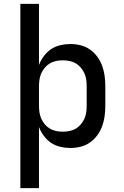

<svg xmlns="http://www.w3.org/2000/svg" viewBox="-20 -755 640 990"><path d="M85 215V-735H181V-420Q190 -444 206 -465.5Q222 -487 243.5 -501.5Q265 -516 291 -522Q317 -528 343 -528Q370 -528 396 -521.5Q422 -515 444 -499.5Q466 -484 482 -462Q498 -440 507 -415Q516 -390 519.5 -363.5Q523 -337 523 -310V-210Q523 -183 519.5 -156.5Q516 -130 507 -105Q498 -80 482 -58Q466 -36 444 -20.5Q422 -5 396 1.5Q370 8 343 8Q317 8 291 2Q265 -4 243.5 -18.5Q222 -33 206 -54.5Q190 -76 181 -100V215ZM304 -76Q321 -76 338.5 -79.5Q356 -83 370.5 -91.5Q385 -100 396.5 -113.5Q408 -127 415 -142.5Q422 -158 424.5 -175.5Q427 -193 427 -210V-310Q427 -327 424.5 -344.5Q422 -362 415 -377.5Q408 -393 396.5 -406.5Q385 -420 370.5 -428.5Q356 -437 338.5 -440.5Q321 -444 304 -444Q287 -444 269.5 -440.5Q252 -437 237.5 -428.5Q223 -420 211.5 -406.5Q200 -393 193 -377.5Q186 -362 183.5 -344.5Q181 -327 181 -310V-210Q181 -193 183.5 -175.5Q186 -158 193 -142.5Q200 -127 211.5 -113.5Q223 -100 237.5 -91.5Q252 -83 269.5 -79.5Q287 -76 304 -76Z"/></svg>

Font: Iosevka Medium Extended
Style: Regular
Weight: 500
Width: 7
Monospace: yes
Designer: Belleve Invis
Foundry: Belleve Invis
Version: Version 32.5.0; ttfautohint (v1.8.4)